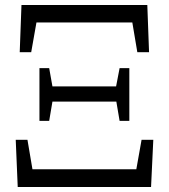

<svg xmlns="http://www.w3.org/2000/svg" viewBox="-20 -749 676 769"><path d="M126 -659H510L530 -540H577L570 -729H66L59 -540H105ZM190 -403 177 -476H138V-265H177L190 -342H446L459 -265H498V-476H459L445 -403ZM547 -189 526 -71H110L90 -189H43L51 0H585L594 -189Z"/></svg>

Font: Source Han Serif
Style: Regular
Weight: 400
Designer: Ryoko NISHIZUKA 西塚涼子 (kana & ideographs); Frank Grießhammer (Latin, Greek & Cyrillic); Wenlong ZHANG 张文龙 (bopomofo); San
Foundry: Adobe Systems Incorporated
Version: Version 1.001;PS 1.001;hotconv 16.6.54;makeotf.lib2.5.65590